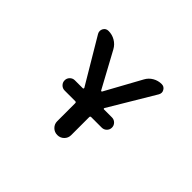

<svg xmlns="http://www.w3.org/2000/svg" viewBox="-141 -1029 1283 1283"><g transform="rotate(45 500.0 -388.0)"><path d="M436.5 -85.9V-255.9Q436.5 -265.6 426.8 -265.6H327.1Q306.6 -265.6 292.5 -279.8Q278.3 -293.9 278.3 -314Q278.3 -334 292.5 -348.1Q306.6 -362.3 327.1 -362.3H402.3Q405.3 -362.3 406.7 -365.2Q408.2 -368.2 407.2 -371.1L216.8 -691.4Q210.9 -702.1 210.9 -712.9Q210.9 -723.6 216.8 -734.4Q228.5 -754.9 252.9 -754.9Q287.1 -754.9 316.4 -737.8Q345.7 -720.7 362.3 -690.4L499 -438.5Q501 -435.5 503.9 -435.5Q506.8 -435.5 508.8 -438.5L648.4 -692.4Q664.1 -721.7 692.9 -738.3Q721.7 -754.9 754.9 -754.9Q778.3 -754.9 790 -734.4Q795.9 -724.6 795.9 -714.8Q795.9 -704.1 790 -693.4L597.7 -371.1Q595.7 -368.2 597.2 -365.2Q598.6 -362.3 601.6 -362.3H676.8Q697.3 -362.3 711.4 -348.1Q725.6 -334 725.6 -314Q725.6 -293.9 711.4 -279.8Q697.3 -265.6 676.8 -265.6H578.1Q568.4 -265.6 568.4 -255.9V-85.9Q568.4 -58.6 549.3 -39.6Q530.3 -20.5 502.4 -20.5Q474.6 -20.5 455.6 -39.6Q436.5 -58.6 436.5 -85.9Z"/></g></svg>

Font: Rounded-X Mgen+ 1m medium
Style: Regular
Weight: 500
Designer: [Source Han Sans]
Ryoko NISHIZUKA  (kana & ideographs); Paul D. Hunt (Latin, Greek & Cyrillic); Wenlong ZHANG  (bopomofo
Version: Version 1.059.20150602